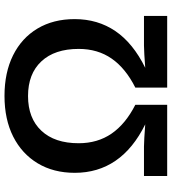

<svg xmlns="http://www.w3.org/2000/svg" viewBox="23 -751 738 824"><g transform="rotate(90 392.0 -339.0)"><path d="M391.6 10.7Q291.5 10.7 217.3 -26.1Q143.1 -63 102.5 -130.9Q62 -198.7 62 -290.5Q62 -389.6 113.5 -465.3Q165 -541 271 -593.3Q237.8 -590.8 213.9 -589.4Q189.9 -587.9 175.8 -587.9H48.3V-687.5H356V-550.8Q273.4 -509.3 231.7 -449.5Q189.9 -389.6 189.9 -307.6Q189.9 -204.6 243.4 -147.5Q296.9 -90.3 392.1 -90.3Q487.3 -90.3 541 -147.5Q594.7 -204.6 594.7 -307.6Q594.7 -388.7 553.5 -448.7Q512.2 -508.8 429.7 -550.8V-687.5H735.4V-587.9H608.4Q594.2 -587.9 570.8 -589.4Q547.4 -590.8 513.7 -593.3Q618.2 -541.5 669.9 -465.8Q721.7 -390.1 721.7 -291Q721.7 -199.7 680.9 -131.8Q640.1 -64 566.2 -26.6Q492.2 10.7 391.6 10.7Z"/></g></svg>

Font: Arimo SemiBold
Style: Regular
Weight: 600
Designer: Steve Matteson
Foundry: Monotype Imaging Inc.
Version: Version 1.33